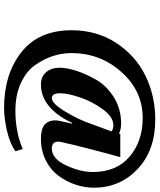

<svg xmlns="http://www.w3.org/2000/svg" viewBox="58 -804 762 917"><g transform="rotate(90 438.5 -346.0)"><path d="M125 -307Q125 -428 185.5 -520.5Q246 -613 342 -660Q438 -707 552 -707Q699 -707 788 -622.5Q877 -538 877 -414Q877 -370 862.5 -326.5Q848 -283 820.5 -245.5Q793 -208 747 -184.5Q701 -161 644 -161Q585 -161 567 -188.5Q549 -216 559 -255L571 -309L568 -311Q497 -161 384 -161Q346 -161 325 -186Q304 -211 304 -251Q304 -284 318.5 -329.5Q333 -375 361.5 -425Q390 -475 445.5 -509.5Q501 -544 571 -544Q598 -544 618 -534L621 -540H731Q683 -367 659 -259Q649 -213 690 -213Q738 -213 770 -280.5Q802 -348 802 -409Q802 -522 728.5 -584.5Q655 -647 544 -647Q415 -647 324.5 -545.5Q234 -444 234 -307Q234 -262 248 -218.5Q262 -175 291.5 -133Q321 -91 377.5 -65Q434 -39 510 -39Q610 -39 692 -74L703 -39Q666 -13 606 1Q546 15 495 15Q335 15 230 -67.5Q125 -150 125 -307ZM426 -253Q426 -213 449 -213Q475 -213 514 -278Q553 -343 572 -400L608 -498Q596 -507 579 -507Q539 -507 502 -456Q465 -405 445.5 -347Q426 -289 426 -253Z"/></g></svg>

Font: Lingua Franca
Style: Bold Italic
Weight: 700
Italic angle: -13°
Version: Version 1.19